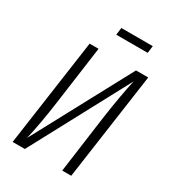

<svg xmlns="http://www.w3.org/2000/svg" viewBox="-202 -956 955 1064"><g transform="rotate(30 275.0 -424.0)"><path d="M451.2 -801.8H250L255.9 -848.1H457ZM522 -685.1 424.8 0H367.2L418 -372.1Q440.4 -525.9 462.9 -626L127.9 0H49.8L147 -685.1H204.1L152.8 -312Q133.3 -169.4 107.9 -59.1L443.8 -685.1Z"/></g></svg>

Font: Fira Sans Compressed Light
Style: Italic
Weight: 300
Width: 3
Italic angle: -8°
Designer: Carrois Corporate & Edenspiekermann AG
Foundry: Carrois Corporate GbR & Edenspiekermann AG
Version: Version 4.203;PS 004.203;hotconv 1.0.88;makeotf.lib2.5.64775